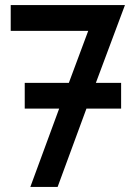

<svg xmlns="http://www.w3.org/2000/svg" viewBox="-20 -735 522 753"><path d="M77 -410H250L326 -614H22V-715H470L356 -410H455V-309H319L206 -2H99L212 -309H77Z"/></svg>

Font: Fundamental  Brigade
Style: Regular
Weight: 400
Designer: Peter Wiegel, original typeface by Arno Drescher 1935
Foundry: Peter Wiegel
Version: Version 0.000 2012 initial release